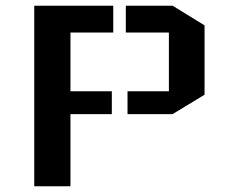

<svg xmlns="http://www.w3.org/2000/svg" viewBox="-20 -460 817 673"><path d="M697 -128 585 -60H427V-140H572V-346H421V-440H585L697 -371ZM100 -440H377V-346H227V-140H372V-60H227V193H100Z"/></svg>

Font: Wallpoet
Style: Regular
Weight: 400
Designer: Lars Berggren
Foundry: Lars Berggren
Version: Version 1.000